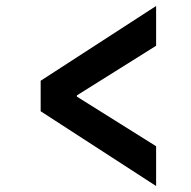

<svg xmlns="http://www.w3.org/2000/svg" viewBox="-20 -653 640 642"><path d="M502 -31 116 -281V-383L502 -633V-500L237 -334V-330L502 -164Z"/></svg>

Font: TypoPRO Source Code Pro
Style: Bold
Weight: 700
Monospace: yes
Designer: Paul D. Hunt, Teo Tuominen
Foundry: Adobe Systems Incorporated
Version: Version 2.010;PS 1.0;hotconv 1.0.84;makeotf.lib2.5.63406